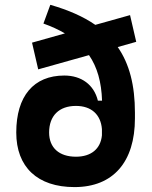

<svg xmlns="http://www.w3.org/2000/svg" viewBox="-20 -760 626 790"><path d="M286.6 9.8C445.3 9.8 535.2 -93.3 535.2 -272.9V-296.4C535.2 -408.2 512.7 -497.1 464.4 -566.4L540.5 -587.9L515.1 -697.8L372.1 -657.7C322.8 -691.9 261.2 -718.8 187 -740.2L158.7 -663.1C191.9 -651.4 221.2 -637.7 247.1 -622.6L111.8 -584.5L137.2 -474.6L346.2 -533.2C380.4 -483.4 397.5 -421.9 399.9 -345.7H382.8C366.7 -411.6 314.9 -449.2 244.6 -449.2C118.2 -449.2 46.9 -364.3 46.9 -214.8C46.9 -72.8 133.8 9.8 286.6 9.8ZM292.5 -115.2C223.1 -115.2 182.1 -152.3 182.1 -214.8C182.1 -283.7 223.1 -324.2 292.5 -324.2C355.5 -324.2 394.5 -289.1 399.4 -229V-203.1C394 -147.5 355 -115.2 292.5 -115.2Z"/></svg>

Font: Cascadia Mono NF
Style: Bold
Weight: 700
Monospace: yes
Designer: Aaron Bell
Foundry: Saja Typeworks
Version: Version 2404.023